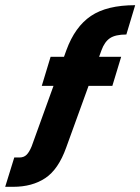

<svg xmlns="http://www.w3.org/2000/svg" viewBox="-43 -720 541 740"><path d="M152 -501H424L390 -389H118ZM213 -527Q246 -617 307.5 -658.5Q369 -700 478 -700L444 -587Q402 -587 381 -573Q360 -559 348 -526L212 -151Q182 -67 131.5 -33.5Q81 0 8 0H-23L12 -113H32Q49 -113 59.5 -123.5Q70 -134 79 -156Z"/></svg>

Font: Albert Sans
Style: Bold Italic
Weight: 700
Italic angle: -11.25°
Designer: Andreas Rasmussen
Foundry: a.Foundry
Version: Version 1.025